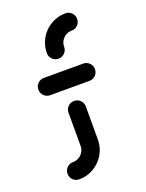

<svg xmlns="http://www.w3.org/2000/svg" viewBox="-129 -584 604 796"><g transform="rotate(-20 172.5 -185.5)"><path d="M170.7 -164.8Q186.7 -164.8 197.8 -153.7Q208.9 -142.6 208.9 -126.7V19.3Q208.9 54.1 191.7 83.7Q174.4 113.3 144.8 130.7Q115.2 148.1 80.4 148.1Q64.4 148.1 53.3 137Q42.2 125.9 42.2 110Q42.2 94.1 53.3 83Q64.4 71.9 80.4 71.9Q94.4 71.9 106.5 64.8Q118.5 57.8 125.6 45.6Q132.6 33.3 132.6 19.3V-126.7Q132.6 -142.6 143.7 -153.7Q154.8 -164.8 170.7 -164.8ZM47.8 -259.3Q47.8 -275.2 58.9 -286.3Q70 -297.4 85.9 -297.4H259.3Q275.2 -297.4 286.3 -286.3Q297.4 -275.2 297.4 -259.3Q297.4 -243.3 286.3 -232.2Q275.2 -221.1 259.3 -221.1H85.9Q70 -221.1 58.9 -232.2Q47.8 -243.3 47.8 -259.3ZM170.7 -351.5Q154.8 -351.5 143.7 -362.6Q132.6 -373.7 132.6 -389.6Q132.6 -424.4 149.8 -454.1Q167 -483.7 196.7 -501.1Q226.3 -518.5 261.1 -518.5Q277 -518.5 288.1 -507.4Q299.3 -496.3 299.3 -480.4Q299.3 -464.4 288.1 -453.3Q277 -442.2 261.1 -442.2Q247 -442.2 235 -435.2Q223 -428.1 215.9 -415.9Q208.9 -403.7 208.9 -389.6Q208.9 -373.7 197.8 -362.6Q186.7 -351.5 170.7 -351.5Z"/></g></svg>

Font: 26F Galaxy Sans
Style: Bold
Weight: 700
Designer: C₂₉H₂₅N₃O₅
Version: Version 1.100